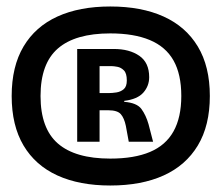

<svg xmlns="http://www.w3.org/2000/svg" viewBox="-20 -727 684 592"><path d="M320 -155Q225 -155 157 -186Q89 -217 52.5 -278.5Q16 -340 16 -431Q16 -522 52.5 -583.5Q89 -645 157 -676Q225 -707 320 -707Q416 -707 484.5 -676Q553 -645 590 -583.5Q627 -522 627 -431Q627 -340 590 -278.5Q553 -217 484.5 -186Q416 -155 320 -155ZM320 -238Q394 -238 442.5 -258.5Q491 -279 515 -322Q539 -365 539 -431Q539 -498 515 -540.5Q491 -583 442 -603.5Q393 -624 320 -624Q212 -624 158.5 -577.5Q105 -531 105 -431Q105 -331 158.5 -284.5Q212 -238 320 -238ZM218 -290V-576H331Q379 -576 409.5 -555Q440 -534 440 -489Q440 -462 422 -441.5Q404 -421 363 -416V-413Q402 -410 416 -391Q430 -372 438 -344L452 -290H377L368 -339Q363 -363 352.5 -375Q342 -387 314 -387H287V-290ZM287 -440H315Q326 -440 339 -442Q352 -444 361.5 -452Q371 -460 371 -479Q371 -501 362 -510Q353 -519 342 -521Q331 -523 326 -523H287Z"/></svg>

Font: Bricolage Grotesque 96pt ExtraBold 96pt SemiBold
Style: Regular
Weight: 600
Version: Version 1.001;gftools[0.9.33.dev8+g029e19f]